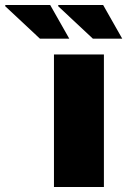

<svg xmlns="http://www.w3.org/2000/svg" viewBox="-148 -745 507 765"><path d="M67 -528H266V0H67ZM-128 -721 -126 -725H52L128 -591H11ZM83 -721 85 -725H263L339 -591H222Z"/></svg>

Font: Archivo Black
Style: Regular
Weight: 400
Designer: Hector Gatti
Foundry: Omnibus-Type
Version: Version 1.101; ttfautohint (v1.8)